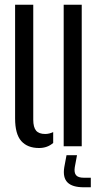

<svg xmlns="http://www.w3.org/2000/svg" viewBox="-20 -620 420 814"><path d="M44 -118V-600H121V-112.5Q121 -80.5 133 -66.2Q145 -52 171.5 -52Q188.5 -52 205.5 -60V-14Q181 7.5 145.5 7.5Q96.5 7.5 70.2 -22Q44 -51.5 44 -118ZM250 0V-600H326.5V0ZM365 174H335.5Q286.5 174 266 153.2Q245.5 132.5 252.5 89L262 38H306.5L297 89Q293.5 112 302.5 122.8Q311.5 133.5 335.5 133.5H365Z"/></svg>

Font: Big Shoulders Stencil Display Thin Medium
Style: Regular
Weight: 500
Version: Version 2.001